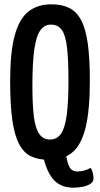

<svg xmlns="http://www.w3.org/2000/svg" viewBox="-20 -730 463 889"><path d="M320 139Q264 139 231 105Q198 71 180 -4L284 -27Q290 22 301.5 43Q313 64 338 64Q352 64 368.5 60Q385 56 400 47Q406 56 409.5 71Q413 86 413 95Q413 113 396.5 122.5Q380 132 358.5 135.5Q337 139 320 139ZM207 10Q158 10 124 -6Q90 -22 68.5 -63Q47 -104 37 -174.5Q27 -245 27 -354Q27 -488 48 -565.5Q69 -643 111.5 -676.5Q154 -710 218 -710Q267 -710 301 -693Q335 -676 356 -636Q377 -596 386.5 -528Q396 -460 396 -357Q396 -218 376 -138Q356 -58 314.5 -24Q273 10 207 10ZM211 -84Q244 -84 262.5 -111Q281 -138 289 -198Q297 -258 297 -355Q297 -451 290.5 -508.5Q284 -566 266.5 -591Q249 -616 216 -616Q185 -616 166 -588.5Q147 -561 138.5 -499Q130 -437 130 -332Q130 -244 137 -189.5Q144 -135 162 -109.5Q180 -84 211 -84Z"/></svg>

Font: Yanone Kaffeesatz Medium
Style: Regular
Weight: 500
Designer: Yanone (Cyrillic: Daniel Pouzeot, Huerta Tipografica, and Cyreal)
Foundry: Yanone
Version: Version 2.003